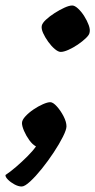

<svg xmlns="http://www.w3.org/2000/svg" viewBox="-84 -534 347 699"><path d="M-5 145Q-17 145 -31 137.5Q-45 130 -55 120Q-65 110 -64 103Q-47 92 -25.5 73.5Q-4 55 16 35Q36 15 47 -1Q34 -8 22.5 -24Q11 -40 3.5 -57.5Q-4 -75 -4 -86Q-4 -97 8.5 -110.5Q21 -124 38 -135.5Q55 -147 72 -154.5Q89 -162 99 -162Q109 -162 123 -146.5Q137 -131 147.5 -110.5Q158 -90 158 -74Q158 -62 145 -36Q132 -10 111.5 21Q91 52 68.5 80Q46 108 26 126.5Q6 145 -5 145ZM137 -345Q128 -345 115.5 -355.5Q103 -366 91.5 -382Q80 -398 73 -413.5Q66 -429 68 -440Q70 -450 83.5 -462.5Q97 -475 115 -486.5Q133 -498 150.5 -506Q168 -514 179 -514Q188 -514 200 -503Q212 -492 222.5 -475.5Q233 -459 239 -442.5Q245 -426 242 -415Q241 -407 228.5 -395Q216 -383 199 -371.5Q182 -360 165 -352.5Q148 -345 137 -345Z"/></svg>

Font: Texturina Medium 12pt
Style: Bold Italic
Weight: 700
Italic angle: -11°
Version: Version 1.002